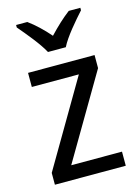

<svg xmlns="http://www.w3.org/2000/svg" viewBox="-117 -830 642 895"><g transform="rotate(-15 204.5 -383.0)"><path d="M163 -606H249C271 -651 327 -715 362 -754V-766H306C271 -739 241 -711 205 -673C174 -709 138 -743 106 -766H52V-754C87 -713 139 -651 163 -606ZM376 0V-68H131L369 -473V-536H48V-468H275L34 -57V0Z"/></g></svg>

Font: Noto Sans Khmer UI SemiCondensed
Style: Regular
Weight: 400
Width: 4
Designer: Danh Hong and the Monotype Design Team
Foundry: Monotype Imaging Inc.
Version: Version 2.002